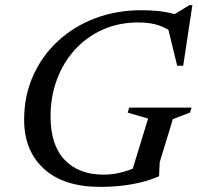

<svg xmlns="http://www.w3.org/2000/svg" viewBox="-20 -721 774 752"><path d="M386 -37Q442 -37 500 -60.5L560 -256.5L480 -280L486 -299.5H730.5L724 -280L657 -254.5L605.5 -85.5L603 -32L602.5 -30.5Q553.5 -9 494.5 1Q435.5 11 374 11Q229 11 151.8 -60Q74.5 -131 74.5 -252Q74.5 -345.5 109.5 -424Q144.5 -502.5 207 -560.2Q269.5 -618 353 -649.5Q436.5 -681 534 -681Q567.5 -681 599.8 -677.8Q632 -674.5 664 -665.5L722 -701H733.5L697.5 -463.5H674L639.5 -604.5Q612.5 -620 584.8 -626.5Q557 -633 520.5 -633Q445 -633 382 -604.8Q319 -576.5 273.2 -526.2Q227.5 -476 202.8 -409Q178 -342 178 -265Q178 -152.5 233.2 -94.8Q288.5 -37 386 -37Z"/></svg>

Font: Newsreader Text Medium
Style: Italic
Weight: 500
Italic angle: -17°
Designer: Hugues Gentile
Foundry: Production Type
Version: Version 1.001